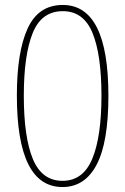

<svg xmlns="http://www.w3.org/2000/svg" viewBox="-20 -744 505 774"><path d="M232 10Q48 10 48 -359Q48 -535 91.5 -629.5Q135 -724 233 -724Q417 -724 417 -358Q417 -170 369.5 -80Q322 10 232 10ZM232 -15Q315 -15 352 -104Q389 -193 389 -358Q389 -523 353 -611Q317 -699 233 -699Q147 -699 111.5 -610Q76 -521 76 -358Q76 -191 112.5 -103Q149 -15 232 -15Z"/></svg>

Font: Noto Serif Armenian Condensed Thin
Style: Regular
Weight: 100
Width: 3
Designer: Monotype Design Team
Foundry: Monotype Imaging Inc.
Version: Version 2.008; ttfautohint (v1.8.4.7-5d5b)